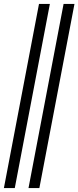

<svg xmlns="http://www.w3.org/2000/svg" viewBox="-25 -756 404 991"><path d="M-4.9 214.8 176.3 -735.8H232.4L51.3 214.8ZM122.1 214.8 303.2 -735.8H359.4L178.2 214.8Z"/></svg>

Font: Charis SIL
Style: Italic
Weight: 400
Italic angle: -11°
Foundry: SIL International
Version: Version 4.112